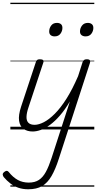

<svg xmlns="http://www.w3.org/2000/svg" viewBox="-76 -950 712 1409"><path d="M164 15Q124 15 97 -4Q70 -23 64 -63.5Q58 -104 79 -168L187 -494Q191 -506 197 -510.5Q203 -515 217 -515Q234 -515 240 -509Q246 -503 242 -491L133 -162Q119 -121 118.5 -92Q118 -63 133 -48.5Q148 -34 178 -34Q208 -34 246 -53.5Q284 -73 326.5 -115.5Q369 -158 412 -226Q455 -294 497 -391L530 -494Q535 -506 541.5 -510.5Q548 -515 561 -515Q579 -515 583.5 -507.5Q588 -500 584 -488L356 214Q331 292 302 342Q273 392 233 415.5Q193 439 131 439Q92 439 59.5 428Q27 417 0.5 396.5Q-26 376 -49 349Q-55 340 -56 331Q-57 322 -45 312Q-33 303 -26 303.5Q-19 304 -12 312Q19 351 54.5 370.5Q90 390 135 390Q180 390 209.5 370.5Q239 351 260.5 311.5Q282 272 302 211L437 -206Q401 -145 364 -102.5Q327 -60 291.5 -34Q256 -8 223.5 3.5Q191 15 164 15ZM325 -683Q307 -683 296 -692Q285 -701 285 -719Q285 -743 299.5 -762.5Q314 -782 342 -782Q360 -782 371 -773Q382 -764 382 -745Q382 -722 367.5 -702.5Q353 -683 325 -683ZM552 -683Q534 -683 522.5 -692Q511 -701 511 -719Q511 -743 526 -762.5Q541 -782 569 -782Q586 -782 597.5 -773Q609 -764 609 -745Q609 -722 594.5 -702.5Q580 -683 552 -683ZM0 410H616V420H0ZM0 -20H616V0H0ZM0 -505H616V-500H0ZM0 -930H616V-920H0Z"/></svg>

Font: Playwrite DE LA Guides
Style: Regular
Weight: 400
Designer: Veronika Burian, José Scaglione
Foundry: TypeTogether
Version: Version 1.003